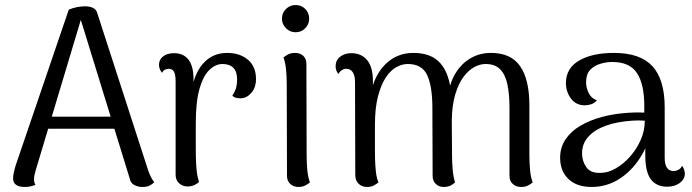

<svg xmlns="http://www.w3.org/2000/svg" viewBox="-20 -731 2748 762"><path d="M319 -706Q336 -706 349.5 -699.5Q363 -693 367 -676L568 -55Q572 -43 578 -30.5Q584 -18 592 -8Q586 -1 575 5Q564 11 545 11Q527 11 512.5 3Q498 -5 495 -22L294 -674L307 -673L121 -53Q119 -45 117 -36.5Q115 -28 115 -20Q115 -13 116.5 -7Q118 -1 121 3Q112 6 102 8.5Q92 11 77 11Q55 11 43 2Q31 -7 32 -26Q32 -34 35 -46.5Q38 -59 41 -71L253 -693Q286 -706 319 -706ZM154 -268H471V-220H154Z M723 9Q705 9 691 -3.5Q677 -16 677 -38V-406Q677 -435 670.5 -446.5Q664 -458 649 -458Q644 -458 636 -455Q628 -452 623 -442Q611 -457 611 -474Q611 -494 627 -507Q643 -520 671 -520Q709 -520 729 -493Q749 -466 748 -411V-345H736Q746 -432 784 -476.5Q822 -521 881 -521Q932 -521 964 -494Q996 -467 996 -417Q996 -384 978 -363Q960 -342 937 -341Q913 -340 902 -351Q914 -370 917.5 -384.5Q921 -399 921 -415Q921 -447 906 -462Q891 -477 863 -477Q836 -477 811.5 -454Q787 -431 772 -379.5Q757 -328 757 -241Q757 -182 757 -143Q757 -104 758.5 -79.5Q760 -55 762.5 -39Q765 -23 770 -9Q764 -3 752.5 3Q741 9 723 9Z M1153 -603Q1131 -603 1115 -619Q1099 -635 1099 -657Q1099 -680 1115 -695.5Q1131 -711 1153 -711Q1176 -711 1191.5 -695.5Q1207 -680 1207 -657Q1207 -635 1191.5 -619Q1176 -603 1153 -603ZM1197 -114Q1197 -85 1199.5 -57Q1202 -29 1210 -7Q1204 -2 1192.5 4.5Q1181 11 1164 11Q1145 11 1132 -1Q1119 -13 1119 -33L1118 -396Q1118 -425 1115.5 -453Q1113 -481 1105 -503Q1111 -508 1122.5 -514.5Q1134 -521 1151 -521Q1171 -521 1183.5 -509.5Q1196 -498 1196 -477Z M2081 -114Q2081 -88 2083.5 -58.5Q2086 -29 2094 -7Q2086 0 2075 5.5Q2064 11 2048 11Q2028 11 2015 -1Q2002 -13 2002 -33V-303Q2002 -356 1994 -395Q1986 -434 1965.5 -455.5Q1945 -477 1907 -477Q1885 -477 1862 -464.5Q1839 -452 1819.5 -426Q1800 -400 1787 -357Q1774 -314 1773 -254L1774 -114Q1774 -88 1776.5 -58.5Q1779 -29 1786 -7Q1779 0 1768 5.5Q1757 11 1741 11Q1722 11 1709.5 -1Q1697 -13 1697 -33L1696 -303Q1696 -388 1675.5 -432.5Q1655 -477 1598 -477Q1575 -477 1552 -464Q1529 -451 1510.5 -422.5Q1492 -394 1480 -348Q1468 -302 1468 -235Q1468 -177 1468 -138.5Q1468 -100 1469.5 -76.5Q1471 -53 1473.5 -37Q1476 -21 1482 -7Q1476 -2 1465 4.5Q1454 11 1436 11Q1416 11 1403 -2Q1390 -15 1390 -37L1389 -405Q1389 -431 1380 -444.5Q1371 -458 1354 -458Q1345 -458 1336.5 -452.5Q1328 -447 1323 -437Q1312 -451 1312 -468Q1312 -492 1330 -506Q1348 -520 1374 -520Q1414 -520 1437 -492.5Q1460 -465 1460 -409V-342L1451 -357Q1465 -432 1510 -476.5Q1555 -521 1621 -521Q1693 -521 1729 -478.5Q1765 -436 1771 -355L1759 -359Q1767 -408 1790.5 -444.5Q1814 -481 1849.5 -501Q1885 -521 1929 -521Q2008 -521 2044.5 -468Q2081 -415 2081 -313Z M2628 10Q2585 10 2563 -19.5Q2541 -49 2541 -114V-203L2560 -194Q2543 -134 2508.5 -87.5Q2474 -41 2428 -15Q2382 11 2328 11Q2269 11 2236 -20.5Q2203 -52 2203 -105Q2203 -146 2224.5 -178Q2246 -210 2283.5 -232Q2321 -254 2369 -267Q2411 -278 2455.5 -282Q2500 -286 2537 -284V-310Q2537 -397 2508 -441Q2479 -485 2410 -485Q2386 -485 2361.5 -477.5Q2337 -470 2321.5 -453Q2306 -436 2306 -404Q2306 -384 2316 -362.5Q2326 -341 2349 -333Q2340 -322 2327 -317.5Q2314 -313 2301 -313Q2266 -313 2246 -340Q2226 -367 2226 -401Q2226 -460 2278 -490.5Q2330 -521 2417 -521Q2521 -521 2569.5 -468Q2618 -415 2618 -305V-105Q2618 -52 2654 -52Q2662 -52 2672 -57Q2682 -62 2687 -73Q2693 -65 2695.5 -56.5Q2698 -48 2698 -42Q2698 -20 2678 -5Q2658 10 2628 10ZM2364 -45Q2393 -45 2423.5 -62.5Q2454 -80 2480 -109Q2506 -138 2522.5 -175Q2539 -212 2539 -252Q2516 -254 2487.5 -252Q2459 -250 2432 -245Q2405 -240 2384 -232Q2340 -216 2315 -188.5Q2290 -161 2290 -122Q2290 -92 2307 -67.5Q2324 -43 2364 -45Z"/></svg>

Font: Arima
Style: Regular
Weight: 400
Designer: Joana Correia and Natanael Gama
Foundry: NDISCOVER
Version: Version 1.101;gftools[0.9.23]